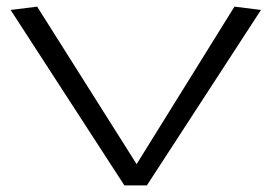

<svg xmlns="http://www.w3.org/2000/svg" viewBox="-20 -559 819 579"><path d="M355 0 12 -529 92 -539 392 -64 687 -539 767 -529 423 0Z"/></svg>

Font: Georama ExtraExtended Light
Style: Regular
Weight: 300
Width: 8
Designer: Jean-Baptiste Levee
Foundry: Production Type
Version: Version 1.000